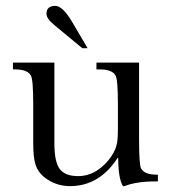

<svg xmlns="http://www.w3.org/2000/svg" viewBox="-20 -629 577 653"><path d="M168 -541Q138 -565 138 -582Q138 -609 168 -609Q193 -609 225 -555L278 -465H260ZM453 -156Q453 -66 460 -56Q471 -35 513 -35H517V-12H507Q445 -12 403 4H398Q382 -23 382 -92H380Q318 4 218 4Q177 4 143 -17.5Q109 -39 100 -72Q93 -95 93 -144V-274Q93 -359 85 -372Q74 -393 30 -393H24V-416H165V-140Q165 -79 183 -54.5Q201 -30 246 -30Q303 -30 348 -83Q370 -110 376 -134Q381 -149 381 -191V-274Q381 -359 373 -372Q362 -393 318 -393H308V-416H453Z"/></svg>

Font: New Athena Unicode
Style: Regular
Weight: 400
Designer: J. Rusten 1997; rev. by R. Hancock 2001, 2002, rev. by D. Mastronarde 2002-2021
Foundry: GreekKeys New Athena Unicode
Version: Version 5.008